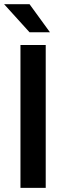

<svg xmlns="http://www.w3.org/2000/svg" viewBox="-53 -908 287 928"><path d="M45.9 -690.4H168V0H45.9ZM-33.2 -887.7H89.8L188.5 -752H89.8Z"/></svg>

Font: Dinish Condensed
Style: Bold
Weight: 700
Width: 3
Designer: Bert Driehuis
Foundry: Playbeing
Version: Version 3.006; git-39231f3c-release